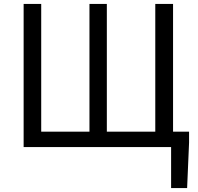

<svg xmlns="http://www.w3.org/2000/svg" viewBox="-20 -753 1016 983"><path d="M856 210V0H814V-79H948V-23L938 210ZM101 0V-733H191V-79H438V-733H527V-79H775V-733H866V0Z"/></svg>

Font: Noto Sans KR
Style: Regular
Weight: 400
Designer: Ryoko NISHIZUKA  (kana, bopomofo & ideographs); Paul D. Hunt (Latin, Greek & Cyrillic); Sandoll Communications , Soo-you
Foundry: Adobe
Version: Version 2.004-H2;hotconv 1.0.118;makeotfexe 2.5.65603